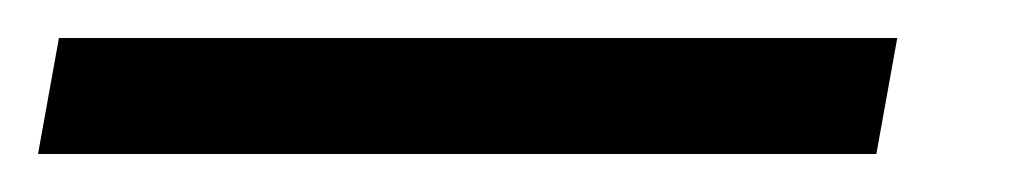

<svg xmlns="http://www.w3.org/2000/svg" viewBox="-82 -2 544 101"><path d="M-62 79 -51 18H390L379 79Z"/></svg>

Font: Manuale
Style: Italic
Weight: 400
Italic angle: -11°
Designer: Eduardo Tunni / Pablo Cosgaya
Foundry: Eduardo Tunni / Pablo Cosgaya
Version: Version 1.002